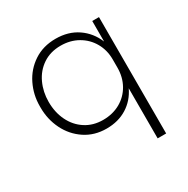

<svg xmlns="http://www.w3.org/2000/svg" viewBox="-167 -688 1013 1036"><g transform="rotate(-30 339.5 -170.5)"><path d="M523 -112Q494 -51 439.5 -17Q385 17 312 17Q236 17 178.5 -21.5Q121 -60 90 -123Q59 -186 59 -259V-269Q59 -339 89.5 -401.5Q120 -464 178 -502.5Q236 -541 314 -541Q393 -541 450 -502Q507 -463 534 -397V-525H576V200H523ZM526 -240V-291Q526 -348 499.5 -394.5Q473 -441 426 -468Q379 -495 319 -495Q255 -495 208 -463.5Q161 -432 136.5 -379Q112 -326 112 -264Q112 -199 137.5 -146.5Q163 -94 210 -63.5Q257 -33 319 -33Q379 -33 426 -59.5Q473 -86 499.5 -133Q526 -180 526 -240Z"/></g></svg>

Font: Sora-SIA ExtraLight
Style: Regular
Weight: 200
Designer: Jonathan Barnbrook, Julián Moncada
Foundry: Barnbrook Fonts
Version: Version 2.000